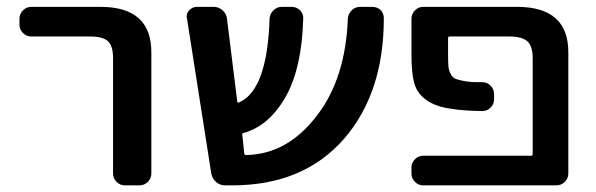

<svg xmlns="http://www.w3.org/2000/svg" viewBox="-20 -565 1749 563"><path d="M72.3 -458Q57.6 -458 47.4 -468.3Q37.1 -478.5 37.1 -492.2V-509.8Q37.1 -524.4 47.4 -534.7Q57.6 -544.9 72.3 -544.9H274.4Q424.8 -544.9 423.8 -410.2V-56.6Q423.8 -42 413.6 -31.7Q403.3 -21.5 388.7 -21.5H345.7Q332 -21.5 321.8 -31.7Q311.5 -42 311.5 -56.6V-394.5Q311.5 -430.7 296.4 -444.3Q281.2 -458 243.2 -458Z M1071.3 -544.9Q1085.9 -544.9 1096.7 -535.2Q1105.5 -525.4 1105.5 -511.7Q1105.5 -291 987.3 -156.2Q868.2 -21.5 661.1 -21.5H639.6Q625 -21.5 613.8 -31.2Q602.5 -41 599.6 -55.7L528.3 -510.7Q527.3 -513.7 527.3 -515.6Q527.3 -526.4 534.2 -534.2Q543.9 -544.9 557.6 -544.9H606.4Q621.1 -544.9 632.3 -535.2Q643.6 -525.4 645.5 -510.7L675.8 -266.6Q676.8 -262.7 680.7 -264.6Q763.7 -299.8 770.5 -510.7Q771.5 -524.4 781.7 -534.7Q792 -544.9 805.7 -544.9H835Q849.6 -544.9 859.9 -534.7Q870.1 -524.4 869.1 -509.8Q865.2 -369.1 820.3 -286.1Q771.5 -196.3 693.4 -174.8Q689.5 -173.8 690.4 -169.9Q691.4 -161.1 693.4 -142.6Q695.3 -124 696.3 -114.3Q697.3 -110.4 701.2 -110.4Q824.2 -112.3 911.1 -228.5Q993.2 -335.9 1000 -510.7Q1001 -524.4 1011.2 -534.7Q1021.5 -544.9 1036.1 -544.9Z M1496.1 -544.9Q1647.5 -544.9 1646.5 -410.2V-56.6Q1646.5 -42 1636.2 -31.7Q1626 -21.5 1611.3 -21.5H1220.7Q1207 -21.5 1196.8 -31.7Q1186.5 -42 1186.5 -56.6V-74.2Q1186.5 -87.9 1196.8 -98.1Q1207 -108.4 1220.7 -108.4H1537.1Q1542 -108.4 1542 -113.3V-394.5Q1542 -429.7 1526.4 -443.8Q1510.7 -458 1472.7 -458H1298.8Q1293.9 -458 1293.9 -453.1V-404.3Q1293.9 -381.8 1294.9 -370.6Q1295.9 -359.4 1300.8 -349.6Q1305.7 -339.8 1312 -335.9Q1318.4 -332 1334.5 -328.6Q1350.6 -325.2 1369.1 -324.2Q1378.9 -324.2 1393.6 -324.2Q1408.2 -324.2 1418.5 -314Q1428.7 -303.7 1428.7 -289.1V-273.4Q1428.7 -259.8 1418.5 -249.5Q1408.2 -239.3 1394.5 -239.3Q1336.9 -240.2 1302.7 -246.1Q1257.8 -252 1230.5 -271.5Q1203.1 -291 1194.8 -320.8Q1186.5 -350.6 1186.5 -404.3V-509.8Q1186.5 -524.4 1196.8 -534.7Q1207 -544.9 1220.7 -544.9Z"/></svg>

Font: Gen Jyuu GothicL Medium
Style: Regular
Weight: 500
Designer: [Source Han Sans]
Ryoko NISHIZUKA  (kana & ideographs); Paul D. Hunt (Latin, Greek & Cyrillic); Wenlong ZHANG  (bopomofo
Version: Version 1.002.20150607